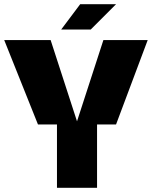

<svg xmlns="http://www.w3.org/2000/svg" viewBox="-20 -890 720 910"><path d="M530 -300H440V0H250V-300H160L0 -700H220L345 -315L470 -700H680ZM270 -750 360 -870H530L410 -750Z"/></svg>

Font: Fivo Sans Modern Heavy
Style: Regular
Weight: 900
Designer: Alexander Slobzheninov
Foundry: Alexander Slobzheninov
Version: 1.0